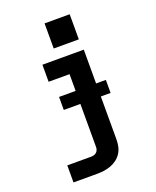

<svg xmlns="http://www.w3.org/2000/svg" viewBox="-173 -850 945 1164"><g transform="rotate(-20 300.0 -268.0)"><path d="M95 215V105H248Q257 105 266.5 102.5Q276 100 283 94Q290 88 293.5 79Q297 70 297 60V-410H162V-520H429V60Q429 83 424 105.5Q419 128 406.5 147Q394 166 376 179.5Q358 193 336.5 201Q315 209 292.5 212Q270 215 248 215ZM260 -589V-751H422V-589ZM190 -218V-302H492V-218Z"/></g></svg>

Font: Iosevka SS04 XBd Ex
Style: Regular
Weight: 800
Width: 7
Monospace: yes
Designer: Belleve Invis
Foundry: Belleve Invis
Version: Version 19.0.0; ttfautohint (v1.8.4)